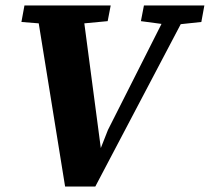

<svg xmlns="http://www.w3.org/2000/svg" viewBox="-20 -677 764 699"><path d="M493 -600 504 -657H724L713 -597L638 -589L327 2H217L121 -592L58 -597L69 -657H383L372 -600L287 -592L347 -138L373 -204L568 -590Z"/></svg>

Font: Source Serif 4 SmText
Style: Bold Italic
Weight: 700
Italic angle: -12°
Designer: Frank Grießhammer
Foundry: Adobe
Version: Version 4.005;hotconv 1.1.0;makeotfexe 2.6.0